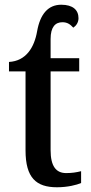

<svg xmlns="http://www.w3.org/2000/svg" viewBox="-20 -782 384 812"><path d="M221 10C266 10 305 0 323 -8V-58C303 -53 284 -50 260 -50C217 -50 194 -79 194 -147V-480H315V-536H194V-617C194 -668 214 -688 244 -688C265 -688 277 -679 290 -665C302 -673 312 -687 312 -705C312 -740 288 -762 239 -762C184 -762 150 -723 137 -650C125 -581 90 -524 18 -520V-480H88V-146C88 -30 133 10 221 10Z"/></svg>

Font: Noto Serif SemiCondensed Medium
Style: Regular
Weight: 500
Width: 4
Designer: Monotype Design Team
Foundry: Monotype Imaging Inc.
Version: Version 2.014